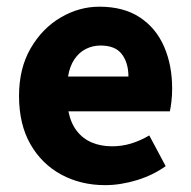

<svg xmlns="http://www.w3.org/2000/svg" viewBox="-20 -528 558 560"><path d="M286.5 12Q215.7 12 158.7 -18.8Q101.8 -49.6 68.6 -107.6Q35.5 -165.7 35.5 -248.2Q35.5 -328.8 69.4 -387.1Q103.2 -445.4 156.9 -476.9Q210.6 -508.5 269.8 -508.5Q340.7 -508.5 387.9 -477.3Q435.1 -446.1 458.6 -392Q482.1 -337.9 482.1 -270Q482.1 -249.8 480 -232.1Q478 -214.5 475.5 -203.3H179.5Q186.6 -168.4 204.2 -145.9Q221.8 -123.3 248 -112.3Q274.1 -101.3 307 -101.3Q335.6 -101.3 362.4 -109.4Q389.2 -117.6 415.4 -133L463.2 -43.4Q425.8 -16.7 378.5 -2.3Q331.1 12 286.5 12ZM178.4 -304.7H354.6Q354.6 -344.7 335.4 -370Q316.3 -395.2 273.4 -395.2Q250.4 -395.2 230.6 -385.3Q210.8 -375.4 197.1 -355.2Q183.4 -335 178.4 -304.7Z"/></svg>

Font: Source Sans Variable
Style: Regular
Weight: 200
Designer: Paul D. Hunt
Foundry: Adobe Systems Incorporated
Version: Version 3.006;hotconv 1.0.111;makeotfexe 2.5.65597